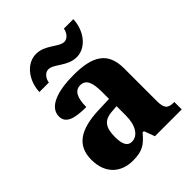

<svg xmlns="http://www.w3.org/2000/svg" viewBox="-216 -906 1047 1047"><g transform="rotate(-45 307.0 -383.0)"><path d="M383 -606C454 -606 512 -677 516 -766H443C439 -739 419 -713 394 -713C352 -713 309 -776 238 -776C166 -776 108 -705 104 -616H177C181 -643 200 -669 226 -669C269 -669 311 -606 383 -606ZM200 10C273 10 302 -9 346 -62H356L379 0H586V-57H582C537 -57 522 -73 522 -128V-381C522 -506 448 -550 301 -550C183 -550 85 -521 85 -446C85 -396 131 -377 227 -377C227 -447 246 -485 287 -485C331 -485 346 -448 346 -375V-321L265 -318C116 -313 43 -263 43 -154C43 -43 113 10 200 10ZM269 -67C236 -67 222 -96 222 -151C222 -221 243 -257 310 -261L347 -264V-191C347 -116 316 -67 269 -67Z"/></g></svg>

Font: Noto Serif Malayalam ExtraBold
Style: Regular
Weight: 800
Designer: Indian type Foundry, Jelle Bosma, Monotype Design Team
Foundry: Monotype Imaging Inc.
Version: Version 2.104